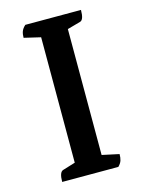

<svg xmlns="http://www.w3.org/2000/svg" viewBox="-101 -702 567 763"><g transform="rotate(-15 182.5 -320.5)"><path d="M59 0Q59 -40 75 -45L127 -61V-577L59 -593Q59 -608 63 -619Q67 -630 79 -641H308Q308 -600 292 -596L238 -581V-63L308 -48Q308 -33 304.5 -22Q301 -11 290 0Z"/></g></svg>

Font: Petrona SemiBold
Style: Regular
Weight: 600
Designer: Ringo R. Seeber
Foundry: Ringo R. Seeber
Version: Version 2.001; ttfautohint (v1.8.3)